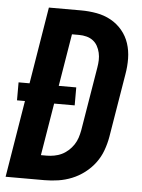

<svg xmlns="http://www.w3.org/2000/svg" viewBox="-53 -777 605 819"><g transform="rotate(5 250.0 -367.5)"><path d="M169 0H2L56 -329H22V-406H69L123 -735H261Q295 -735 328 -729Q361 -723 389 -707.5Q417 -692 437.5 -667.5Q458 -643 468 -612.5Q478 -582 478.5 -548Q479 -514 473 -480L428 -208Q423 -179 412.5 -150Q402 -121 383.5 -96Q365 -71 339.5 -51.5Q314 -32 285.5 -20.5Q257 -9 227.5 -4.5Q198 0 169 0ZM144 -105H169Q184 -105 200.5 -108Q217 -111 232 -118Q247 -125 260.5 -137Q274 -149 283.5 -163.5Q293 -178 298 -193.5Q303 -209 306 -225L351 -497Q354 -514 354.5 -530Q355 -546 351.5 -561.5Q348 -577 340.5 -590.5Q333 -604 321 -613Q309 -622 293.5 -626Q278 -630 262 -630H231L194 -406H269V-329H181Z"/></g></svg>

Font: Iosevka Term Curly Extrabold
Style: Italic
Weight: 800
Italic angle: -9°
Designer: Belleve Invis
Foundry: Belleve Invis
Version: Version 32.3.0